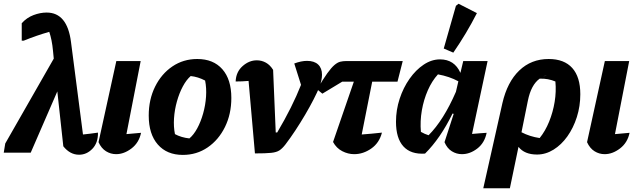

<svg xmlns="http://www.w3.org/2000/svg" viewBox="-73 -815 3411 1025"><path d="M-53 0 -45 -49 214 -502 210 -543Q207 -575 202 -599.5Q197 -624 190 -645Q120 -625 54 -598H43V-691Q70 -721 106 -734.5Q142 -748 176 -748Q286 -748 306 -591L370 -97Q390 -99 409.5 -101.5Q429 -104 450 -107Q451 -53 420.5 -21Q390 11 349 11Q301 11 265 -34L233 -327L91 0Z M680 -106Q669 -53 629 -22.5Q589 8 547 8Q518 8 493 -7.5Q468 -23 453 -56L548 -489H678L602 -99Q642 -102 680 -106Z M903 12Q818 12 769.5 -43.5Q721 -99 721 -198Q721 -284 755 -352.5Q789 -421 847.5 -460.5Q906 -500 980 -500Q1066 -500 1114 -445.5Q1162 -391 1162 -292Q1162 -206 1128 -137Q1094 -68 1035.5 -28Q977 12 903 12ZM938 -76Q961 -95 980 -130Q999 -165 1011.5 -209.5Q1024 -254 1027 -299.5Q1030 -345 1022 -385Q984 -405 945 -409Q922 -389 903 -353.5Q884 -318 871.5 -273.5Q859 -229 856 -183.5Q853 -138 861 -99Q894 -81 938 -76Z M1407 -108Q1488 -245 1534 -362L1498 -476Q1535 -490 1566 -490Q1605 -490 1625.5 -470.5Q1646 -451 1646 -416Q1646 -389 1633 -352Q1621 -323 1601 -284Q1581 -245 1556 -202.5Q1531 -160 1504 -119Q1477 -78 1451 -44Q1434 -22 1418.5 -12Q1403 -2 1374.5 1Q1346 4 1288 4L1254 -383Q1220 -380 1185 -380Q1187 -431 1222 -462Q1257 -493 1298 -493Q1324 -493 1346.5 -480.5Q1369 -468 1385 -442L1399 -108Z M1648 -315 1620 -338Q1652 -393 1674 -423.5Q1696 -454 1712.5 -468Q1729 -482 1743.5 -485.5Q1758 -489 1774 -489H2077L2049 -379H1914L1858 -97Q1885 -99 1912 -101.5Q1939 -104 1966 -107Q1952 -52 1909 -22Q1866 8 1818 8Q1785 8 1754 -8Q1723 -24 1705 -57L1816 -379H1754Z M2196 5Q2120 10 2080.5 -33.5Q2041 -77 2041 -165Q2041 -228 2060.5 -287.5Q2080 -347 2113.5 -394.5Q2147 -442 2189 -470Q2231 -498 2276 -498Q2353 -498 2385 -426L2400 -489H2530L2447 -100Q2470 -102 2489 -103.5Q2508 -105 2525 -106Q2514 -52 2475 -22Q2436 8 2393 8Q2364 8 2339 -7.5Q2314 -23 2300 -56L2349 -207L2343 -209Q2278 -76 2196 5ZM2174 -111Q2195 -99 2215 -93Q2295 -173 2361 -325L2374 -381Q2326 -407 2265 -418Q2233 -383 2211 -333Q2189 -283 2179 -225.5Q2169 -168 2174 -111ZM2347 -534 2296 -556 2361 -784 2375 -795 2473 -745Q2418 -637 2347 -534Z M2507 190 2609 -264Q2635 -377 2699 -438.5Q2763 -500 2856 -500Q2939 -500 2982 -452Q3025 -404 3025 -312Q3025 -248 3006.5 -190Q2988 -132 2956 -87Q2924 -42 2882 -16Q2840 10 2794 10Q2727 10 2695 -31L2649 190ZM2847 -414Q2836 -411 2826 -406ZM2745 -277 2711 -109Q2755 -86 2808 -78Q2838 -115 2858.5 -165.5Q2879 -216 2888 -271Q2897 -326 2892 -380Q2873 -388 2852 -392Q2831 -396 2808 -395Q2762 -362 2745 -277Z M3288 -106Q3277 -53 3237 -22.5Q3197 8 3155 8Q3126 8 3101 -7.5Q3076 -23 3061 -56L3156 -489H3286L3210 -99Q3250 -102 3288 -106Z"/></svg>

Font: Piazzolla
Style: Bold Italic
Weight: 700
Italic angle: -11.3°
Designer: Juan Pablo del Peral
Foundry: Huerta Tipografica
Version: Version 1.330